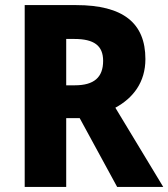

<svg xmlns="http://www.w3.org/2000/svg" viewBox="-20 -800 661 754"><path d="M279 -780H77V-66H240V-336H293L440 -66H621L433 -377C503 -415 551 -477 551 -568C551 -710 463 -780 279 -780ZM272 -647C349 -647 385 -621 385 -561C385 -496 349 -465 274 -465H240V-647Z"/></svg>

Font: Noto Sans Malayalam UI SemiCondensed ExtraBold
Style: Regular
Weight: 800
Width: 4
Designer: Jelle Bosma - Monotype Design Team
Foundry: Monotype Imaging Inc.
Version: Version 2.104